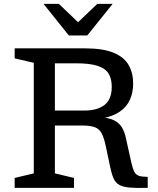

<svg xmlns="http://www.w3.org/2000/svg" viewBox="-20 -948 798 969"><path d="M405 -390Q470.5 -390 507.2 -418.2Q544 -446.5 544 -510Q544 -550 528.2 -576.2Q512.5 -602.5 473.2 -615.5Q434 -628.5 363.5 -628.5H205V-704H408.5Q499 -704 552.2 -682.2Q605.5 -660.5 628.8 -620.5Q652 -580.5 652 -527Q652 -480 635.2 -443.8Q618.5 -407.5 583.8 -384Q549 -360.5 494.5 -350.5V-355.5Q533 -352.5 557 -340.2Q581 -328 594.8 -305.8Q608.5 -283.5 615.5 -250.5L643 -127Q650 -95.5 658.5 -80.2Q667 -65 682.5 -60.2Q698 -55.5 725.5 -55.5V0Q670 1.5 636.2 -1.2Q602.5 -4 583.2 -14.2Q564 -24.5 554 -46Q544 -67.5 536.5 -103L513.5 -212Q505 -252 493.5 -274.2Q482 -296.5 459.8 -305.5Q437.5 -314.5 396.5 -314.5H205V-390ZM257 -704V-73L353.5 -50V0H54V-50L150.5 -73V-631L54 -653.5V-704ZM387.5 -823H360.5L471 -928.5H548.5L420.5 -769H327.5L199.5 -928.5H277Z"/></svg>

Font: Newsreader 7pt
Style: Regular
Weight: 400
Designer: Hugues Gentile
Foundry: Production Type
Version: Version 1.003